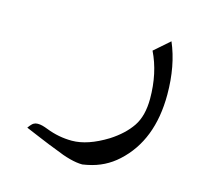

<svg xmlns="http://www.w3.org/2000/svg" viewBox="-79 -401 705 668"><g transform="rotate(15 273.5 -67.0)"><path d="M71.3 86.9Q77.1 83.5 85.4 83.5Q93.8 83.5 102.3 85.7Q110.8 87.9 122.1 92.3Q167 109.9 214.4 109.9Q271 109.9 340.8 66.9Q388.7 36.1 414.3 -1.7Q439.9 -39.6 439.9 -101.6Q439.9 -193.8 404.8 -265.6L460 -314Q494.1 -234.9 494.1 -130.9Q494.1 34.2 395 124Q350.6 164.6 290 176.8Q287.1 177.2 282.7 178.2Q273.9 180.2 271 180.2Q231.4 180.2 168.5 153.3Q147 145.5 104.2 127.4Q61.5 109.4 53.2 106Q64.9 89.8 71.3 86.9Z"/></g></svg>

Font: VizhehAzad
Style: Regular
Weight: 400
Designer: damoon khanjanzadeh
Foundry: http://font-store.ir
Version: Version:0.0.3;RFB:1.2.5;Building:2016-04-04 21:25:54.909891